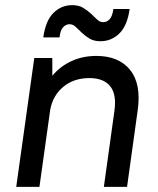

<svg xmlns="http://www.w3.org/2000/svg" viewBox="-20 -725 615 745"><path d="M113 -500H183V-431Q214 -468 257.5 -488Q301 -508 354 -508Q441 -508 485 -453.5Q529 -399 514 -295L473 0H383L424 -295Q433 -359 407.5 -390.5Q382 -422 327 -422Q266 -422 225.5 -388Q185 -354 175 -300L133 0H43ZM370 -565Q344 -565 327 -575.5Q310 -586 297.5 -598Q285 -610 274 -620.5Q263 -631 250 -631Q236 -631 225 -619.5Q214 -608 211 -580H148Q157 -645 187.5 -675Q218 -705 260 -705Q286 -705 303 -694.5Q320 -684 333 -672Q346 -660 356.5 -649.5Q367 -639 381 -639Q395 -639 405.5 -650.5Q416 -662 420 -690H483Q474 -625 443 -595Q412 -565 370 -565Z"/></svg>

Font: Retni Sans Medium
Style: Italic
Weight: 500
Italic angle: -8°
Designer: Vitaly Kuzmin
Foundry: ParaType Ltd.
Version: Version 1.00;June 10, 2019;FontCreator 11.5.0.2425 64-bit; t